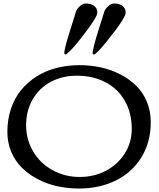

<svg xmlns="http://www.w3.org/2000/svg" viewBox="-20 -1063 904 1095"><path d="M470.2 -1043Q499 -1043 517.1 -1029.3Q535.2 -1015.6 535.2 -990.7Q535.2 -965.8 455.6 -862.8Q410.2 -803.7 385.3 -778.8Q361.3 -754.9 353.5 -751L346.7 -757.8V-760.3Q346.7 -782.7 371.6 -863.3Q408.7 -983.4 413.6 -997.6Q418.9 -1013.2 435.8 -1028.1Q452.6 -1043 470.2 -1043ZM631.8 -1043Q660.6 -1043 678.7 -1029.3Q696.8 -1015.6 696.8 -990.7Q696.8 -960.4 585.9 -823.2Q533.2 -758.3 515.1 -751L508.3 -757.8V-760.3Q510.3 -789.1 534.2 -867.2Q568.4 -977.5 575.2 -997.6Q580.6 -1013.2 597.4 -1028.1Q614.3 -1043 631.8 -1043ZM434.6 -53.7Q515.1 -53.7 582.8 -88.6Q650.4 -123.5 690.9 -186.8Q731.4 -250 731.4 -328.1Q731.4 -419.4 691.4 -488.8Q651.4 -558.1 580.3 -594.7Q509.3 -631.3 418 -631.3Q335 -631.3 269 -595.9Q203.1 -560.5 166 -495.8Q128.9 -431.2 128.9 -348.6Q128.9 -266.1 169.7 -198.2Q210.4 -130.4 280.5 -92Q350.6 -53.7 434.6 -53.7ZM22 -311Q22 -381.8 42.5 -442.9Q63 -503.9 100.3 -549.3Q137.7 -594.7 188.7 -627Q239.7 -659.2 301.8 -675.3Q363.8 -691.4 432.6 -691.4Q496.1 -691.4 555.4 -678.5Q614.7 -665.5 666.5 -638.7Q718.3 -611.8 756.8 -574Q795.4 -536.1 817.6 -482.7Q839.8 -429.2 839.8 -366.2Q839.8 -252 786.1 -165.3Q732.4 -78.6 639.6 -33.2Q546.9 12.2 429.2 12.2Q364.3 12.2 304.2 -1.5Q244.1 -15.1 192.9 -42.5Q141.6 -69.8 103.5 -107.9Q65.4 -146 43.7 -198.2Q22 -250.5 22 -311Z"/></svg>

Font: Corben
Style: Regular
Weight: 400
Designer: vernon adams
Foundry: vernon adams
Version: Version 1.100